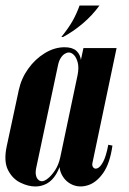

<svg xmlns="http://www.w3.org/2000/svg" viewBox="-30 -669 467 695"><path d="M198 -535H192Q220 -570 234 -595.5Q248 -621 258 -649H330Q304 -613 269 -583.5Q234 -554 198 -535ZM305 -81Q302 -70 307.5 -63Q313 -56 323 -60Q333 -64 343.5 -83.5Q354 -103 362 -145L377 -142Q368 -78 344 -43.5Q320 -9 290 1Q260 11 234 0.5Q208 -10 194 -36Q180 -62 188 -99L272 -495H392ZM251 -398Q256 -424 251.5 -442Q247 -460 238 -469.5Q229 -479 219 -479Q212 -479 204 -474Q196 -469 189.5 -458.5Q183 -448 180 -433L101 -61Q98 -46 100 -35.5Q102 -25 108 -19Q114 -13 122 -13Q131 -13 144 -23.5Q157 -34 169.5 -53Q182 -72 188 -99ZM197 -102Q188 -63 173.5 -39Q159 -15 139.5 -4.5Q120 6 98 6Q72 6 43.5 -8Q15 -22 -1 -53.5Q-17 -85 -6 -138L38 -343Q47 -385 72 -420Q97 -455 132 -476.5Q167 -498 204 -498Q232 -498 246.5 -485Q261 -472 263.5 -448.5Q266 -425 260 -392Z"/></svg>

Font: Emberly Black
Style: Italic
Weight: 900
Italic angle: -12°
Designer: Rajesh Rajput
Foundry: Rajesh Rajput
Version: Version 1.000